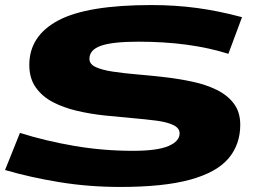

<svg xmlns="http://www.w3.org/2000/svg" viewBox="-33 -730 1012 760"><path d="M925 -662 871 -517Q719 -565 515 -565Q413 -565 367 -549Q321 -533 321 -497Q321 -476 346 -464.5Q371 -453 413.5 -446.5Q456 -440 509.5 -435.5Q563 -431 619.5 -424.5Q676 -418 729.5 -406.5Q783 -395 825.5 -374Q868 -353 893 -319.5Q918 -286 918 -236Q918 -158 871.5 -103Q825 -48 720.5 -19Q616 10 443 10Q318 10 202 -9Q86 -28 -13 -57L46 -204Q147 -172 261 -152.5Q375 -133 493 -133Q590 -133 634 -152Q678 -171 678 -202Q678 -223 653 -235Q628 -247 585.5 -252.5Q543 -258 490 -262.5Q437 -267 380.5 -273Q324 -279 271 -291.5Q218 -304 176 -326Q134 -348 108.5 -384Q83 -420 83 -473Q83 -588 197.5 -649Q312 -710 566 -710Q660 -710 746 -698.5Q832 -687 925 -662Z"/></svg>

Font: Georama ExtraExtended
Style: Bold Italic
Weight: 700
Width: 8
Italic angle: -9°
Designer: Jean-Baptiste Levee
Foundry: Production Type
Version: Version 1.000